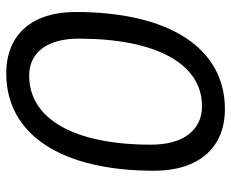

<svg xmlns="http://www.w3.org/2000/svg" viewBox="-84 -660 753 626"><g transform="rotate(-90 293.0 -346.5)"><path d="M250.5 9.8C449.7 9.8 567.4 -171.4 567.4 -477.5C567.4 -619.6 493.2 -703.1 367.2 -703.1C168 -703.1 49.8 -523.9 49.8 -221.2C49.8 -76.2 124.5 9.8 250.5 9.8ZM260.3 -64.9C181.6 -64.9 134.8 -126.5 134.8 -231.4C134.8 -481 218.3 -628.4 359.9 -628.4C436 -628.4 480.5 -568.4 480.5 -467.3C480.5 -214.4 398.9 -64.9 260.3 -64.9Z"/></g></svg>

Font: Cascadia Code PL SemiLight
Style: Italic
Weight: 350
Italic angle: -10°
Monospace: yes
Designer: Aaron Bell
Foundry: Saja Typeworks
Version: Version 2404.023